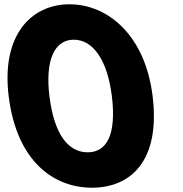

<svg xmlns="http://www.w3.org/2000/svg" viewBox="-20 -860 853 895"><path d="M20.4 -412C58 -106 231.8 15 408.8 15C585.8 15 729 -106 691.4 -412C656.3 -698 480.9 -840 303.9 -840C126.9 -840 -14.7 -698 20.4 -412ZM210.4 -412C190 -578 233.1 -675 324.1 -675C414.1 -675 480.9 -579 501.4 -412C523.3 -234 478.6 -150 388.6 -150C297.6 -150 232.3 -234 210.4 -412Z"/></svg>

Font: Hussar
Style: BdOpOblOne
Weight: 700
Foundry: Cannot Into Space Fonts
Version: Version 2.00